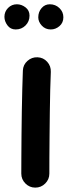

<svg xmlns="http://www.w3.org/2000/svg" viewBox="-51 -804 313 889"><path d="M122.7 -538.8Q96.2 -539.9 76.1 -522Q56 -504.2 54.9 -477.2Q53.5 -441.8 52.2 -392.6Q51 -343.5 50 -288.1Q49.1 -232.8 48.6 -178.3Q48.1 -123.9 47.9 -77.5Q47.6 -31.1 47.6 0Q47.6 26.5 66.7 45.6Q85.8 64.7 112.3 64.7Q139.3 64.7 158.4 45.6Q177.5 26.5 177.5 0Q177.5 -30.4 177.7 -76.8Q178 -123.2 178.5 -177.4Q179 -231.7 179.7 -286.4Q180.4 -341.2 181.6 -389.4Q182.9 -437.6 184.3 -471.1Q185.4 -498 167.5 -517.9Q149.7 -537.7 122.7 -538.8ZM242.4 -724.2Q242.4 -749 224.1 -766.6Q205.8 -784.2 179.7 -784.2Q156.5 -784.2 141.4 -766.4Q126.2 -748.7 126.2 -723.8Q126.2 -703 142.6 -685.3Q158.9 -667.6 184.2 -667.6Q206.3 -667.6 224.4 -683.1Q242.4 -698.6 242.4 -724.2ZM85.7 -731.6Q85.7 -755.9 67.1 -770Q48.5 -784.2 27.2 -784.2Q3.2 -784.2 -13.7 -767.2Q-30.5 -750.1 -30.5 -726.1Q-30.5 -705.6 -16.5 -686.6Q-2.6 -667.6 21.7 -667.6Q48.7 -667.6 67.2 -686.1Q85.7 -704.6 85.7 -731.6Z"/></svg>

Font: Mikhak VF
Style: Regular
Weight: 100
Designer: Amin Abedi
Version: Version 3.001